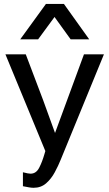

<svg xmlns="http://www.w3.org/2000/svg" viewBox="-20 -749 540 949"><path d="M146 179.2Q136.2 179.2 124.3 177.2Q112.3 175.3 93.3 171.4V102.5Q108.9 106.4 117.2 107.9Q125.5 109.4 130.9 109.4Q158.7 109.4 173.6 80.3Q188.5 51.3 199.2 14.2L204.1 -2.4L6.8 -480.5H107.4L193.4 -253.4L252 -91.8L395 -480.5H493.7L279.8 41Q268.1 70.3 250.7 102.5Q233.4 134.8 208 157Q182.6 179.2 146 179.2ZM80.1 -554.7 207 -729.5H295.9L420.9 -554.7H329.1L249.5 -665L168.5 -554.7Z"/></svg>

Font: Shanti
Style: Regular
Weight: 400
Designer: Vernon Adams
Foundry: Vernon Adams
Version: Version 1.100; ttfautohint (v1.8.4)